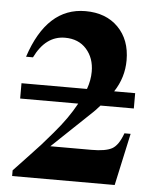

<svg xmlns="http://www.w3.org/2000/svg" viewBox="-51 -731 616 774"><g transform="rotate(5 257.5 -344.0)"><path d="M492 -314H357Q337 -291 332 -287L170 -133H337Q393 -133 419 -147Q445 -161 463 -211H488L442 0H27V-23Q36 -33 76.5 -75.5Q117 -118 133 -136Q149 -154 178.5 -188.5Q208 -223 229 -253Q250 -283 267 -314H32V-376H297Q310 -412 310 -447Q310 -502 278 -538Q246 -574 191 -574Q113 -574 69 -484H41Q108 -688 264 -688Q347 -688 396.5 -638Q446 -588 446 -505Q446 -435 407 -376H492Z"/></g></svg>

Font: STIX
Style: Bold
Weight: 700
Designer: MicroPress Inc., with final additions and corrections provided by Coen Hoffman, Elsevier (retired)
Version: Version 1.1.1